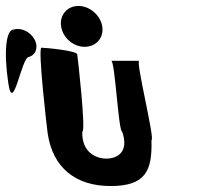

<svg xmlns="http://www.w3.org/2000/svg" viewBox="-26 -932 752 644"><path d="M2 -652C18 -546 46 -741 71 -741C95 -748 104 -776 89 -801C75 -826 45 -840 20 -833C-6 -833 -14 -758 2 -652ZM134 -484C151 -370 227 -308 345 -308C463 -308 485 -360 482 -462C495 -462 428 -728 441 -728H347C360 -728 371 -490 384 -490C408 -420 365 -400 331 -400C297 -400 248 -420 250 -490C263 -490 235 -738 233 -750C231 -762 126 -772 113 -772C100 -772 132 -496 134 -484ZM179 -843C185 -805 220 -775 258 -775C296 -775 323 -805 317 -843C311 -881 275 -912 237 -912C199 -912 173 -881 179 -843Z"/></svg>

Font: Ampere
Style: RevIta
Weight: 400
Version: Version 1